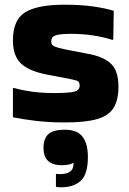

<svg xmlns="http://www.w3.org/2000/svg" viewBox="-20 -521 549 817"><path d="M38 -147Q116 -125 211 -125Q257 -125 280 -128Q303 -131 311 -138Q319 -145 319 -157Q319 -174 306.5 -178Q294 -182 257 -189L178 -204Q102 -219 68.5 -251.5Q35 -284 35 -349Q35 -437 87.5 -469Q140 -501 255 -501Q324 -501 376.5 -493.5Q429 -486 464 -475L462 -354L459 -351Q378 -377 282 -377Q235 -377 216.5 -370.5Q198 -364 198 -345Q198 -335 203.5 -329Q209 -323 229 -317.5Q249 -312 292 -304L365 -290Q426 -277 455 -247Q484 -217 484 -152Q484 -95 463 -61.5Q442 -28 392.5 -14Q343 0 256 0Q190 0 134.5 -6.5Q79 -13 35 -22V-145ZM219 219Q225 220 233 220Q263 220 278 209.5Q293 199 293 173L292 172Q275 182 243 182Q165 182 165 108Q165 70 185 50.5Q205 31 256 31Q309 31 331.5 61Q354 91 354 147Q354 220 324 248Q294 276 239 276Q234 276 229 275.5Q224 275 218 274V220Z"/></svg>

Font: Bakbak One
Style: Regular
Weight: 400
Designer: Saumya Kishore and Sanchit Sawaria
Foundry: A Good Feeling
Version: Version 1.003; ttfautohint (v1.8.3)